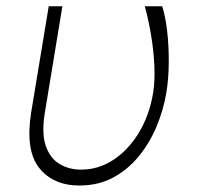

<svg xmlns="http://www.w3.org/2000/svg" viewBox="-20 -565 621 595"><path d="M131 -545.5H173.3L119 -215.9Q108.3 -150.9 122.2 -112Q136 -73.2 165.7 -56.1Q195.3 -39.1 231.2 -39.4Q284.1 -39.1 330.6 -69.2Q377.1 -99.4 410 -153.2Q442.8 -207 454.5 -277Q460.6 -315.7 458.3 -362.6Q456 -409.4 448 -457.2Q440 -505 428.6 -545.5H482.6Q492.5 -515.6 497.9 -469.6Q503.2 -423.7 503 -372.7Q502.8 -321.7 495.4 -277Q486.5 -224.1 465.2 -173.1Q443.9 -122.2 410.2 -80.8Q376.4 -39.4 330.4 -14.7Q284.4 9.9 226.2 9.9Q144.9 9.9 101.4 -44.7Q57.9 -99.4 76.7 -217.3Z"/></svg>

Font: Inter UI Extra Light
Style: Italic
Weight: 200
Italic angle: -9.39999°
Designer: Rasmus Andersson
Foundry: rsms
Version: 3.2;8d6f07862